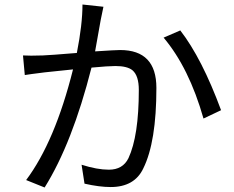

<svg xmlns="http://www.w3.org/2000/svg" viewBox="-20 -807 1040 852"><path d="M439 -777 427 -719Q407 -604 402 -579Q494 -585 513 -585Q674 -585 674 -417Q674 -177 616 -60Q577 23 471 23Q421 23 355 8L342 -76Q411 -54 463 -54Q525 -54 550 -105Q596 -204 596 -408Q596 -471 568 -495Q545 -514 492 -514Q461 -514 386 -507Q301 -172 178 25L96 -8Q224 -179 304 -499Q222 -491 179 -486Q107 -477 90 -474L82 -561Q111 -559 170 -561Q200 -562 321 -572Q346 -699 346 -787ZM780 -672Q876 -548 961 -318L883 -281Q819 -506 706 -640Z"/></svg>

Font: KaiGen Gothic CN Regular
Style: Regular
Weight: 400
Designer: Ryoko NISHIZUKA  (kana & ideographs); Paul D. Hunt (Latin, Greek & Cyrillic); Wenlong ZHANG  (bopomofo); Sandoll Communi
Foundry: Adobe Systems Incorporated
Version: Version 1.002.20150501